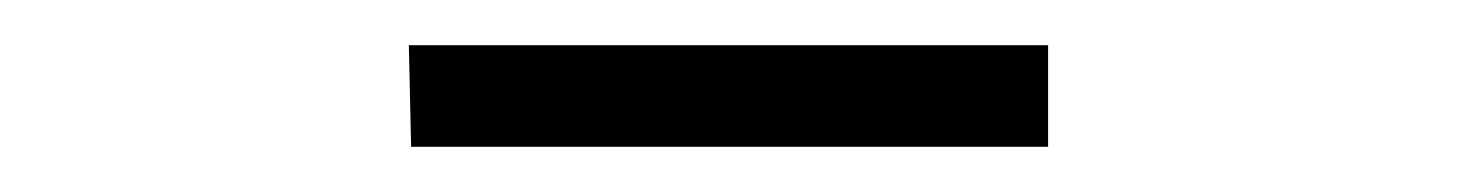

<svg xmlns="http://www.w3.org/2000/svg" viewBox="-20 -738 645 85"><path d="M162 -673H444V-718H161Z"/></svg>

Font: GenEiGothic-pro-Light
Style: Regular
Weight: 300
Designer: Ryoko NISHIZUKA (kana & ideographs); Paul D. Hunt (Latin, Greek & Cyrillic); Wenlong ZHANG (bopomofo); Sandoll Communica
Foundry: Adobe Systems Incorporated; o_tamon
Version: Version 1.000.140830